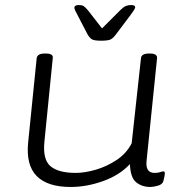

<svg xmlns="http://www.w3.org/2000/svg" viewBox="-20 -738 733 764"><path d="M261 6Q169 6 126 -37.5Q83 -81 92 -171L126 -507Q129 -525 158 -525H162Q193 -525 190 -507L157 -177Q149 -104 180.5 -77Q212 -50 281 -50Q317 -50 360.5 -62.5Q404 -75 443.5 -101Q483 -127 504 -168L541 -507Q543 -525 573 -525H577Q606 -525 605 -507L563 -96Q559 -50 595 -50Q609 -50 617 -53Q625 -56 630 -56Q636 -56 636 -48Q636 -45 634.5 -36.5Q633 -28 630 -17Q626 -4 608 1Q590 6 578 6Q545 6 522 -12.5Q499 -31 497 -85Q456 -41 390.5 -17.5Q325 6 261 6ZM502 -718Q518 -718 518 -709Q518 -703 500 -679L442 -602Q432 -588 422 -582Q412 -576 383 -576Q354 -576 345 -582Q336 -588 328 -602L288 -679Q276 -700 276 -707Q276 -718 294 -718Q306 -718 312.5 -714Q319 -710 330 -697L386 -625L458 -697Q471 -710 480.5 -714Q490 -718 502 -718Z"/></svg>

Font: Asap Expanded Expanded Light
Style: Italic
Weight: 300
Width: 7
Italic angle: -6°
Designer: Pablo Cosgaya
Foundry: Omnibus-Type
Version: Version 3.001; ttfautohint (v1.8.4.7-5d5b)